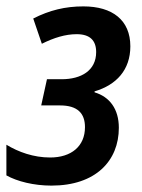

<svg xmlns="http://www.w3.org/2000/svg" viewBox="-26 -571 445 601"><path d="M135 10C274 10 346 -68 346 -171C346 -230 317 -268 270 -282V-285C338 -305 382 -352 382 -426C382 -508 326 -551 235 -551C178 -551 129 -539 78 -513L105 -434C143 -453 179 -464 214 -464C256 -464 275 -444 275 -408C275 -350 228 -323 167 -323H121L103 -241H162C217 -241 240 -216 240 -173C240 -113 197 -78 131 -78C79 -78 32 -95 -6 -118V-22C28 -3 80 10 135 10Z"/></svg>

Font: Noto Sans Display SemiCondensed Medium
Style: Italic
Weight: 500
Width: 4
Italic angle: -12°
Designer: Monotype Design Team
Foundry: Monotype Imaging Inc.
Version: Version 1.900